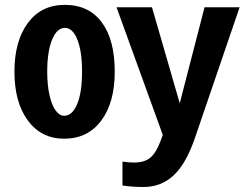

<svg xmlns="http://www.w3.org/2000/svg" viewBox="-20 -558 1014 786"><path d="M567.9 207.5Q518.6 207.5 481.4 201.2V103.5Q507.3 107.4 528.8 107.4Q571.8 107.4 595.7 87.2Q619.6 66.9 637.7 18.1L646.5 -5.4L457 -528.3H602.1L715.8 -135.3L817.4 -528.3H960.9L777.3 8.8Q741.2 113.3 690.2 160.4Q639.2 207.5 567.9 207.5ZM449.7 -264.6Q449.7 -138.2 394.5 -64.2Q339.4 9.8 242.7 9.8Q148.9 9.8 94 -64.7Q39.1 -139.2 39.1 -264.6Q39.1 -389.6 94 -463.9Q148.9 -538.1 245.1 -538.1Q343.3 -538.1 396.5 -466.8Q449.7 -395.5 449.7 -264.6ZM315.9 -264.6Q315.9 -347.2 296.9 -395.5Q277.8 -443.8 245.6 -443.8Q212.9 -443.8 193.1 -395.3Q173.3 -346.7 173.3 -264.6Q173.3 -210 182.6 -168.7Q191.9 -127.4 207.8 -105.7Q223.6 -84 242.7 -84Q275.9 -84 295.9 -131.8Q315.9 -179.7 315.9 -264.6Z"/></svg>

Font: Liberation Sans
Style: Bold
Weight: 700
Designer: Steve Matteson
Foundry: Ascender Corporation
Version: Version 2.1.5